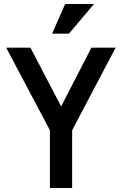

<svg xmlns="http://www.w3.org/2000/svg" viewBox="-20 -938 608 958"><path d="M305 -918H449L324 -770H240ZM229 0V-288L11 -700H132L285 -407L436 -700H557L340 -288V0Z"/></svg>

Font: Haskoy SemiBold
Style: Regular
Weight: 600
Designer: Ertekin Erdin
Foundry: Ertekin Erdin
Version: Version 1.500; ttfautohint (v1.8.3)